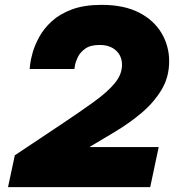

<svg xmlns="http://www.w3.org/2000/svg" viewBox="-20 -770 743 790"><path d="M13 0 41 -131 230 -257Q311 -311 367 -351.5Q423 -392 452.5 -428Q482 -464 482 -503Q482 -540 457 -562.5Q432 -585 390 -585Q352 -585 331 -570Q310 -555 300.5 -535.5Q291 -516 288.5 -501Q286 -486 286 -486H102Q102 -486 104 -505Q106 -524 114.5 -554Q123 -584 141.5 -618Q160 -652 192.5 -682Q225 -712 275.5 -731Q326 -750 398 -750Q490 -750 551.5 -718.5Q613 -687 644.5 -634Q676 -581 676 -518Q676 -452 644 -399.5Q612 -347 562 -305Q512 -263 455 -229Q398 -195 348 -165H633L598 0Z"/></svg>

Font: Be Vietnam Pro Black
Style: Italic
Weight: 900
Italic angle: -12°
Designer: Lam Bao, Tony Le, Vietanh Nguyen
Foundry: Yellow Type Foundry
Version: Version 1.002; ttfautohint (v1.8.3)